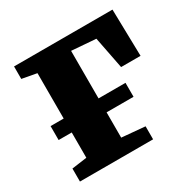

<svg xmlns="http://www.w3.org/2000/svg" viewBox="-130 -676 792 799"><g transform="rotate(-30 266.5 -276.0)"><path d="M33.5 0V-62.5L106 -72.5V-479L35.5 -492V-552H508.5L513.5 -327H420L390 -480.5L273.5 -489.5V-72.5L385 -62.5V0ZM43 -261H403V-194H43Z"/></g></svg>

Font: Merriweather 28pt Black
Style: Regular
Weight: 900
Version: Version 2.100